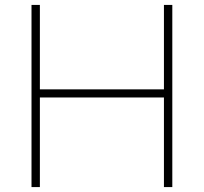

<svg xmlns="http://www.w3.org/2000/svg" viewBox="-20 -760 828 780"><path d="M108 0V-740H142V-397H646V-740H680V0H646V-364H142V0Z"/></svg>

Font: Encode Sans Expanded Thin
Style: Regular
Weight: 100
Width: 7
Designer: Multiple Designers
Foundry: Impallari Type
Version: Version 3.000; ttfautohint (v1.8.3) -l 8 -r 50 -G 200 -x 14 